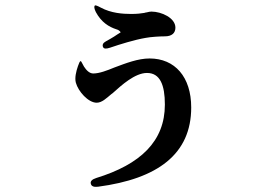

<svg xmlns="http://www.w3.org/2000/svg" viewBox="-20 -625 1040 729"><path d="M286 -393C283 -392 280 -386 276 -374C269 -354 263 -329 268 -311C277 -278 315 -235 347 -235C367 -235 384 -252 402 -267L410 -273C410 -274 411 -274 412 -275C440 -300 492 -348 538 -348C588 -348 606 -302 606 -228C606 -89 514 -1 345 51C329 56 322 64 325 73C327 82 336 86 352 84C579 54 706 -40 706 -217C706 -333 644 -403 548 -403C504 -403 458 -385 415 -369C386 -357 357 -346 334 -346C320 -346 308 -358 299 -372C291 -386 288 -394 286 -393ZM344 -579C365 -540 394 -523 421 -514C436 -510 438 -502 438 -502C430 -497 423 -493 413 -486L398 -477C392 -474 387 -471 382 -468C371 -462 368 -455 371 -447C374 -439 383 -439 398 -444C436 -457 491 -474 532 -481C552 -485 588 -487 606 -487C633 -487 646 -500 646 -520C646 -557 593 -581 555 -581C550 -581 545 -580 537 -578C535 -578 531 -577 528 -576C516 -574 501 -572 478 -572C446 -572 402 -575 363 -596C350 -603 342 -606 340 -604C337 -601 337 -593 344 -579Z"/></svg>

Font: 寒蝉锦书宋Pro Soft
Style: Regular
Weight: 700
Designer: 寒蝉锦书宋{Warren} 思源宋体{Ryoko NISHIZUKA 西塚涼子 (kana & ideographs); Frank Grießhammer (Latin, Greek & Cyrillic); Wenlong ZHANG 
Foundry: Adobe & ChillType
Version: Version 2.000;Glyphs 3.1.1 (3135)